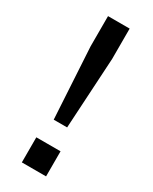

<svg xmlns="http://www.w3.org/2000/svg" viewBox="-181 -724 611 769"><g transform="rotate(30 125.0 -340.0)"><path d="M94 -212H156L175 -540V-680H75V-540ZM69 0H181V-116H69Z"/></g></svg>

Font: Ronzino
Style: Regular
Weight: 400
Designer: Nunzio Mazzaferro
Foundry: Collletttivo
Version: Version 1.000;Glyphs 3.3 (3337)